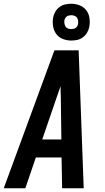

<svg xmlns="http://www.w3.org/2000/svg" viewBox="-39 -1003 559 1023"><path d="M-19 0 161 -490 251 -735H380L407 0H292L289 -164H152L96 0ZM186 -260H288L285 -490Q284 -504 284 -517.5Q284 -531 284 -544Q279 -531 274.5 -517.5Q270 -504 265 -490ZM341 -787Q317 -787 295.5 -795.5Q274 -804 261 -821.5Q248 -839 244 -862Q240 -885 244 -909Q247 -925 255.5 -940Q264 -955 278 -965.5Q292 -976 308.5 -979.5Q325 -983 341 -983Q364 -983 385.5 -974.5Q407 -966 420.5 -948.5Q434 -931 437.5 -908Q441 -885 437 -861Q434 -845 425.5 -830Q417 -815 403 -804.5Q389 -794 373 -790.5Q357 -787 341 -787ZM341 -848Q347 -848 353 -849.5Q359 -851 364.5 -854.5Q370 -858 373 -864Q376 -870 377 -876Q378 -885 377 -893.5Q376 -902 371 -909Q366 -916 357.5 -919Q349 -922 341 -922Q335 -922 328.5 -920.5Q322 -919 317 -915.5Q312 -912 308.5 -906Q305 -900 304 -894Q303 -885 304.5 -876.5Q306 -868 310.5 -861Q315 -854 323.5 -851Q332 -848 341 -848Z"/></svg>

Font: Iosevka SS04 Oblique
Style: Bold
Weight: 700
Italic angle: -9°
Monospace: yes
Designer: Belleve Invis
Foundry: Belleve Invis
Version: Version 19.0.0; ttfautohint (v1.8.4)